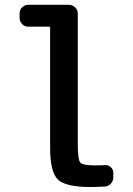

<svg xmlns="http://www.w3.org/2000/svg" viewBox="-20 -750 540 780"><path d="M94.7 -641.6Q80.1 -641.6 69.8 -652.3Q59.6 -663.1 59.6 -677.7V-695.3Q59.6 -710 69.8 -720.2Q80.1 -730.5 94.7 -730.5H259.8Q274.4 -730.5 285.2 -720.2Q295.9 -710 295.9 -695.3V-169.9Q295.9 -102.5 305.7 -90.3Q315.4 -78.1 365.2 -78.1Q391.6 -78.1 405.3 -79.1Q418.9 -81.1 429.7 -71.3Q440.4 -61.5 440.4 -47.9V-30.3Q440.4 -15.6 430.7 -4.4Q420.9 6.8 406.2 7.8Q368.2 9.8 347.7 9.8Q247.1 9.8 215.3 -20.5Q183.6 -50.8 183.6 -150.4V-637.7Q183.6 -641.6 179.7 -641.6Z"/></svg>

Font: Rounded-L Mgen+ 1m medium
Style: Regular
Weight: 500
Designer: [Source Han Sans]
Ryoko NISHIZUKA  (kana & ideographs); Paul D. Hunt (Latin, Greek & Cyrillic); Wenlong ZHANG  (bopomofo
Version: Version 1.059.20150602